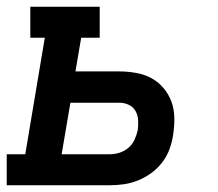

<svg xmlns="http://www.w3.org/2000/svg" viewBox="-27 -550 647 570"><path d="M-7 0V-92H48L106 -438H63V-530H269V-438H214L197 -338H327Q352 -338 377 -333.5Q402 -329 422.5 -318Q443 -307 458.5 -288.5Q474 -270 482 -248Q490 -226 490.5 -200.5Q491 -175 487 -150Q484 -129 476.5 -108Q469 -87 455 -68.5Q441 -50 422.5 -36.5Q404 -23 383 -14.5Q362 -6 340.5 -3Q319 0 298 0ZM156 -92H298Q313 -92 327.5 -96.5Q342 -101 354 -111Q366 -121 372.5 -135.5Q379 -150 382 -164Q384 -179 383 -194Q382 -209 375 -221Q368 -233 355 -239Q342 -245 327 -245H182Z"/></svg>

Font: Iosevka Slab SmBdExObl
Style: Regular
Weight: 600
Width: 7
Italic angle: -9°
Monospace: yes
Designer: Belleve Invis
Foundry: Belleve Invis
Version: Version 11.1.0; ttfautohint (v1.8.3)